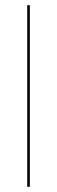

<svg xmlns="http://www.w3.org/2000/svg" viewBox="-20 -720 220 740"><path d="M85 -700H95V0H85Z"/></svg>

Font: Jost* Hairline
Style: Regular
Weight: 100
Version: Version 3.7